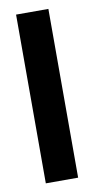

<svg xmlns="http://www.w3.org/2000/svg" viewBox="-71 -606 315 632"><g transform="rotate(-10 86.5 -290.0)"><path d="M30 -8H138V-572H30Z"/></g></svg>

Font: Charger Eco
Style: Regular
Weight: 1000
Designer: Jasper
Foundry: Cannot Into Space Fonts
Version: Version 1.1